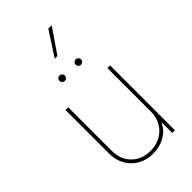

<svg xmlns="http://www.w3.org/2000/svg" viewBox="-287 -1047 1142 1142"><g transform="rotate(-45 284.0 -476.5)"><path d="M448.9 -179V-545.5H471.6V0H448.9V-86.6H446Q426.8 -44 383 -18.5Q339.1 7.1 282.7 7.1Q228 7.1 186.1 -16.7Q144.2 -40.5 120.4 -82.4Q96.6 -124.3 96.6 -179V-545.5H119.3V-179Q119.3 -106.5 164.8 -61.1Q210.2 -15.6 282.7 -15.6Q331 -15.6 368.4 -36.6Q405.9 -57.5 427.4 -94.5Q448.9 -131.4 448.9 -179ZM215.9 -670.5Q206.7 -670.5 199.9 -677.2Q193.2 -683.9 193.2 -693.2Q193.2 -702.4 199.9 -709.2Q206.7 -715.9 215.9 -715.9Q225.1 -715.9 231.9 -709.2Q238.6 -702.4 238.6 -693.2Q238.6 -683.9 231.9 -677.2Q225.1 -670.5 215.9 -670.5ZM352.3 -670.5Q343 -670.5 336.3 -677.2Q329.5 -683.9 329.5 -693.2Q329.5 -702.4 336.3 -709.2Q343 -715.9 352.3 -715.9Q361.5 -715.9 368.3 -709.2Q375 -702.4 375 -693.2Q375 -683.9 368.3 -677.2Q361.5 -670.5 352.3 -670.5ZM267 -806.8 366.5 -960.2H394.9L289.8 -806.8Z"/></g></svg>

Font: Inter UI Thin
Style: Regular
Weight: 100
Designer: Rasmus Andersson
Foundry: rsms
Version: 3.2;8d6f07862